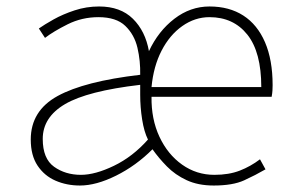

<svg xmlns="http://www.w3.org/2000/svg" viewBox="-20 -560 903 593"><path d="M227 13Q186 13 151.5 -2Q117 -17 96 -48.5Q75 -80 75 -129Q75 -218 158 -263.5Q241 -309 413 -329Q414 -372 404.5 -412.5Q395 -453 367 -480Q339 -507 284 -507Q233 -507 189 -485Q145 -463 119 -443L100 -472Q117 -484 145.5 -500Q174 -516 210.5 -528Q247 -540 286 -540Q352 -540 390.5 -502Q429 -464 440 -402Q469 -464 518.5 -502Q568 -540 627 -540Q688 -540 731.5 -512Q775 -484 798.5 -429.5Q822 -375 822 -297Q822 -289 821.5 -280.5Q821 -272 819 -261H448Q447 -192 472.5 -137.5Q498 -83 542.5 -51.5Q587 -20 642 -20Q687 -20 720.5 -33Q754 -46 783 -68L800 -37Q769 -19 734 -3Q699 13 640 13Q592 13 556.5 -3.5Q521 -20 495.5 -46Q470 -72 451 -99Q400 -48 338.5 -17.5Q277 13 227 13ZM230 -20Q274 -20 332 -48Q390 -76 437 -129Q425 -153 419 -191Q413 -229 413 -267V-298Q250 -279 181 -238.5Q112 -198 112 -131Q112 -70 147 -45Q182 -20 230 -20ZM448 -291H787Q787 -399 744 -453Q701 -507 627 -507Q582 -507 543 -479.5Q504 -452 479 -403.5Q454 -355 448 -291Z"/></svg>

Font: Noto Sans JP
Style: Regular
Weight: 100
Designer: Ryoko NISHIZUKA 西塚涼子 (kana, bopomofo & ideographs); Paul D. Hunt (Latin, Greek & Cyrillic); Sandoll Communications 산돌커뮤니
Foundry: Adobe
Version: Version 2.004;hotconv 1.0.118;makeotfexe 2.5.65603